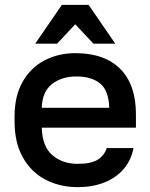

<svg xmlns="http://www.w3.org/2000/svg" viewBox="-20 -760 620 791"><path d="M40 -260V-280Q40 -365 73.5 -423.5Q107 -482 164 -511.5Q221 -541 290 -541Q411 -541 475.5 -476Q540 -411 540 -290V-234H152Q154 -157 195.5 -121Q237 -85 300 -85Q354 -85 381.5 -101.5Q409 -118 420 -150H530Q520 -98 488 -62Q456 -26 408 -7.5Q360 11 300 11Q228 11 169 -19Q110 -49 75 -110Q40 -171 40 -260ZM152 -316H430Q428 -387 392.5 -416Q357 -445 295 -445Q234 -445 194 -413.5Q154 -382 152 -316ZM235 -740H345L455 -580H365L290 -660L215 -580H125Z"/></svg>

Font: .
Style: 
Weight: 500
Designer: A.Korolkova, Vitaly Kuzmin
Foundry: ParaType Ltd
Version: Version 1.000; Glyphs 3.2, build 3192.0